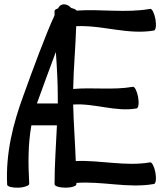

<svg xmlns="http://www.w3.org/2000/svg" viewBox="-20 -851 772 887"><path d="M115 -2C110 -94 109 -183 125 -272H243C239 -181 232 -91 232 0C232 9 254 16 282 16C310 16 333 9 333 0C333 -2 333 -4 333 -6C452 -15 573 20 691 -1C700 -2 703 -26 698 -54C693 -81 682 -102 674 -101C560 -81 445 -112 330 -107C327 -194 320 -281 318 -368C416 -375 514 -333 611 -350C620 -351 623 -375 618 -403C613 -430 602 -452 594 -450C503 -434 410 -448 318 -440C320 -537 329 -633 332 -730C451 -736 572 -689 691 -710C700 -711 703 -735 698 -763C693 -790 682 -812 674 -810C561 -790 446 -810 333 -802C333 -806 323 -811 309 -814C306 -817 303 -821 299 -823C283 -835 262 -833 253 -820C251 -818 250 -815 248 -812C238 -809 232 -805 232 -800C232 -793 232 -787 232 -780C193 -697 130 -526 89 -412C40 -279 6 -144 13 2C13 11 37 17 65 16C93 15 116 6 115 -2ZM156 -388C179 -452 210 -536 238 -611C243 -541 247 -470 247 -400C247 -391 247 -382 247 -373H151C152 -378 154 -383 156 -388Z"/></svg>

Font: Nupuram Condensed Medium
Style: Regular
Weight: 500
Width: 3
Designer: Santhosh Thottingal (santhosh.thottingal@gmail.com)
Foundry: SMC
Version: Version 1.000